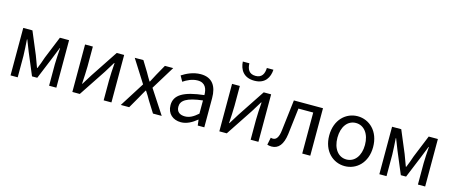

<svg xmlns="http://www.w3.org/2000/svg" viewBox="-47 -1460 5020 2121"><g transform="rotate(15 2462.5 -399.5)"><path d="M92 0H174V-245C174 -293 167 -376 164 -432H168C184 -390 202 -344 218 -304L324 -51H384L488 -304C504 -344 523 -389 539 -432H543C539 -376 533 -293 533 -245V0H616V-543H511L407 -288C393 -242 375 -199 358 -156H353C338 -199 320 -242 304 -288L197 -543H92Z M799 0H884L1090 -311C1110 -344 1141 -394 1162 -428H1167C1162 -357 1157 -285 1157 -227V0H1246V-543H1161L955 -232C935 -199 904 -149 883 -116H879C883 -186 888 -259 888 -316V-543H799Z M1353 0H1449L1522 -127C1541 -160 1558 -193 1577 -224H1582C1603 -193 1623 -160 1641 -127L1721 0H1821L1642 -274L1807 -543H1712L1645 -424C1628 -393 1613 -364 1597 -333H1592C1574 -364 1555 -393 1539 -424L1466 -543H1367L1532 -283Z M2042 13C2109 13 2170 -22 2222 -65H2225L2233 0H2308V-334C2308 -469 2253 -557 2120 -557C2032 -557 1956 -518 1907 -486L1942 -423C1985 -452 2042 -481 2105 -481C2194 -481 2217 -414 2217 -344C1986 -318 1884 -259 1884 -141C1884 -43 1951 13 2042 13ZM2068 -61C2014 -61 1972 -85 1972 -147C1972 -217 2034 -262 2217 -283V-132C2164 -85 2120 -61 2068 -61Z M2480 0H2565L2771 -311C2791 -344 2822 -394 2843 -428H2848C2843 -357 2838 -285 2838 -227V0H2927V-543H2842L2636 -232C2616 -199 2585 -149 2564 -116H2560C2564 -186 2569 -259 2569 -316V-543H2480ZM2707 -640C2832 -640 2876 -725 2881 -812H2806C2804 -748 2781 -695 2707 -695C2631 -695 2608 -748 2606 -812H2531C2536 -725 2581 -640 2707 -640Z M3080 13C3159 13 3207 -47 3223 -167C3236 -268 3247 -369 3259 -469H3428V0H3520V-543H3187C3173 -426 3159 -308 3145 -190C3136 -110 3111 -75 3072 -75C3062 -75 3055 -77 3047 -79L3030 5C3046 10 3059 13 3080 13Z M3915 13C4048 13 4166 -91 4166 -271C4166 -452 4048 -557 3915 -557C3782 -557 3664 -452 3664 -271C3664 -91 3782 13 3915 13ZM3915 -63C3821 -63 3758 -146 3758 -271C3758 -396 3821 -480 3915 -480C4009 -480 4073 -396 4073 -271C4073 -146 4009 -63 3915 -63Z M4310 0H4392V-245C4392 -293 4385 -376 4382 -432H4386C4402 -390 4420 -344 4436 -304L4542 -51H4602L4706 -304C4722 -344 4741 -389 4757 -432H4761C4757 -376 4751 -293 4751 -245V0H4834V-543H4729L4625 -288C4611 -242 4593 -199 4576 -156H4571C4556 -199 4538 -242 4522 -288L4415 -543H4310Z"/></g></svg>

Font: Noto Sans KR
Style: Regular
Weight: 400
Designer: Ryoko NISHIZUKA 西塚涼子 (kana, bopomofo & ideographs); Paul D. Hunt (Latin, Greek & Cyrillic); Sandoll Communications 산돌커뮤니
Foundry: Adobe
Version: Version 2.004;hotconv 1.0.118;makeotfexe 2.5.65603